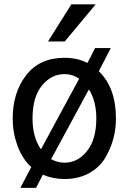

<svg xmlns="http://www.w3.org/2000/svg" viewBox="-20 -829 608 908"><path d="M207 -632.8 317.4 -808.6H432.6L286.1 -632.8ZM40 -268.6Q40 -390.6 103.5 -473.1Q167 -555.7 285.2 -555.7Q346.7 -555.7 393.6 -531.2L429.7 -601.6H503.9L447.3 -492.2Q528.3 -414.1 528.3 -268.6Q528.3 -217.8 515.1 -169.9Q502 -122.1 475.1 -78.6Q448.2 -35.2 398.9 -8.8Q349.6 17.6 285.2 17.6Q229.5 17.6 182.6 -2.9L150.4 59.6H76.2L127.9 -39.1Q85 -78.1 62.5 -140.1Q40 -202.1 40 -268.6ZM400.4 -406.2 221.7 -76.2Q252.9 -59.6 285.2 -59.6Q347.7 -59.6 391.6 -114.7Q435.5 -169.9 435.5 -268.6Q435.5 -351.6 400.4 -406.2ZM354.5 -457Q322.3 -478.5 285.2 -478.5Q222.7 -478.5 178.2 -424.3Q133.8 -370.1 133.8 -268.6Q133.8 -179.7 173.8 -123Z"/></svg>

Font: Gothic A1 Medium
Style: Regular
Weight: 500
Designer: HanYang I&C Co.,Ltd.
Foundry: HanYang I&C Co.,Ltd.
Version: Version 2.50